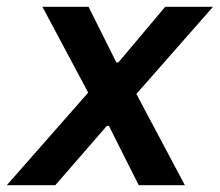

<svg xmlns="http://www.w3.org/2000/svg" viewBox="-57 -546 648 566"><path d="M-37 0 203 -273 68 -526H204L286 -362H292L430 -526H571L345 -269L488 0H352L264 -175H258L106 0Z"/></svg>

Font: Archivo Variable SemiBold
Style: Italic
Weight: 600
Italic angle: -10°
Designer: Hector Gatti
Foundry: Omnibus-Type
Version: Version 2.001